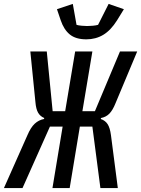

<svg xmlns="http://www.w3.org/2000/svg" viewBox="-54 -961 721 981"><path d="M86 -270Q103 -310 123.5 -329Q144 -348 171 -353L172 -358Q151 -367 140.5 -385.5Q130 -404 127 -439L101 -698H185L215 -393H279L330 -698H418L367 -393H431L559 -698H647L536 -433Q522 -398 505 -380.5Q488 -363 462 -358L461 -353Q484 -345 496 -326.5Q508 -308 513 -270L548 0H459L418 -314H354L302 0H214L266 -314H201L61 0H-34ZM387 -760Q333 -760 302.5 -785Q272 -810 256 -858L237 -914L318 -941L337 -834Q347 -831 363.5 -829.5Q380 -828 391 -828Q405 -828 420.5 -829.5Q436 -831 447 -834L501 -941L579 -914L544 -857Q512 -806 473.5 -783Q435 -760 387 -760Z"/></svg>

Font: IBM Plex Mono Text
Style: Italic
Weight: 450
Italic angle: -9°
Monospace: yes
Designer: Mike Abbink, Paul van der Laan, Pieter van Rosmalen
Foundry: Bold Monday
Version: Version 2.1